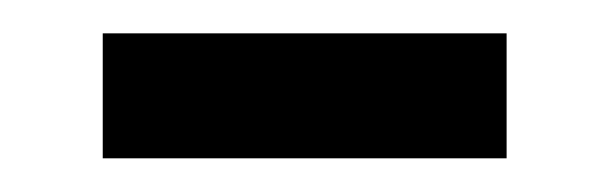

<svg xmlns="http://www.w3.org/2000/svg" viewBox="-20 -325 362 114"><path d="M41 -231V-305.2H280.8V-231Z"/></svg>

Font: f09607729
Style: Regular
Weight: 400
Foundry: Ascender Corporation
Version: Version 1.10